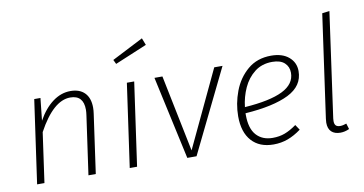

<svg xmlns="http://www.w3.org/2000/svg" viewBox="-76 -975 2249 1186"><g transform="rotate(-10 1049.0 -382.5)"><path d="M495 -407Q495 -389 492 -369L440 0H394L446 -367Q449 -387 449 -402Q449 -493 366 -493Q260 -493 162 -312L118 0H72L146 -522H185L170 -382Q210 -454 262.5 -493Q315 -532 374 -532Q432 -532 463.5 -499.5Q495 -467 495 -407Z M773 -522 699 0H653L727 -522ZM866 -776 883 -732 682 -648 669 -675Z M1327 -522 1072 0H1014L900 -522H950L1048 -41L1275 -522Z M1416 -209V-199Q1416 -113 1453.5 -71.5Q1491 -30 1556 -30Q1598 -30 1632.5 -43Q1667 -56 1706 -84L1728 -51Q1686 -20 1644 -4.5Q1602 11 1554 11Q1466 11 1417 -43.5Q1368 -98 1368 -198Q1368 -277 1397 -354Q1426 -431 1485.5 -481.5Q1545 -532 1633 -532Q1703 -532 1743.5 -497.5Q1784 -463 1784 -409Q1784 -316 1688.5 -268.5Q1593 -221 1416 -209ZM1419 -247Q1578 -258 1657 -297Q1736 -336 1736 -407Q1736 -445 1710 -469Q1684 -493 1633 -493Q1568 -493 1522.5 -457.5Q1477 -422 1451.5 -366Q1426 -310 1419 -247Z M1944 -83Q1943 -77 1943 -67Q1943 -48 1951.5 -39Q1960 -30 1979 -30Q1996 -30 2018 -38L2029 -2Q2001 11 1973 11Q1937 11 1917 -8Q1897 -27 1897 -65Q1897 -71 1899 -89L1990 -735L2036 -741Z"/></g></svg>

Font: Fira Sans ExtraLight
Style: Italic
Weight: 275
Italic angle: -8°
Designer: Carrois Corporate & Edenspiekermann AG
Foundry: Carrois Corporate GbR & Edenspiekermann AG
Version: Version 4.203